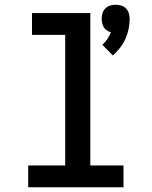

<svg xmlns="http://www.w3.org/2000/svg" viewBox="-20 -790 640 810"><path d="M456 -556 412 -601Q424 -612 433 -625.5Q442 -639 448 -654Q439 -656 431 -661.5Q423 -667 418 -675Q413 -683 411 -692.5Q409 -702 409 -711Q409 -723 412.5 -734.5Q416 -746 424.5 -754.5Q433 -763 444.5 -766.5Q456 -770 468 -770Q480 -770 491.5 -766.5Q503 -763 511.5 -754.5Q520 -746 523.5 -734.5Q527 -723 527 -711Q527 -689 522.5 -667.5Q518 -646 509 -626Q500 -606 486.5 -588.5Q473 -571 456 -556ZM99 0V-92H255V-643H115V-735H361V-92H501V0Z"/></svg>

Font: Iosevka Custom SmBdEx
Style: Regular
Weight: 600
Width: 7
Monospace: yes
Designer: Belleve Invis
Foundry: Belleve Invis
Version: Version 11.2.4; ttfautohint (v1.8.4)